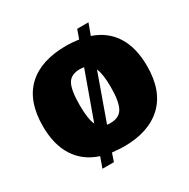

<svg xmlns="http://www.w3.org/2000/svg" viewBox="-137 -662 831 842"><g transform="rotate(-30 279.0 -241.5)"><path d="M167 -1Q93 -25 54 -85.5Q15 -146 15 -240Q15 -366 83 -430.5Q151 -495 280 -495Q310 -495 343 -490L359 -535H416L395 -478Q468 -453 505.5 -393Q543 -333 543 -240Q543 -115 474 -50Q405 15 280 15Q258 15 220 11L206 52H148ZM301 -374Q289 -376 280 -376Q235 -376 218 -345.5Q201 -315 201 -240Q201 -168 216 -138ZM359 -240Q359 -306 345 -337L262 -105Q267 -104 280 -104Q324 -104 341.5 -135.5Q359 -167 359 -240Z"/></g></svg>

Font: Pridi
Style: Bold
Weight: 700
Designer: Katatrad Team
Foundry: CadsonDemak
Version: Version 1.001